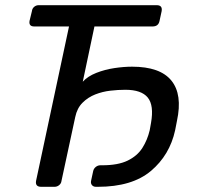

<svg xmlns="http://www.w3.org/2000/svg" viewBox="-20 -720 761 740"><path d="M139 0Q115 0 119 -23L246 -618H112Q90 -618 94 -640L103 -677Q104 -687 111.5 -693.5Q119 -700 129 -700H584Q607 -700 603 -677L595 -640Q591 -618 568 -618H344L299 -405Q318 -426 351 -439Q384 -452 420.5 -457.5Q457 -463 489 -463Q597 -463 640.5 -409.5Q684 -356 662 -254L655 -218Q634 -122 561.5 -61Q489 0 357 0H350Q340 0 334.5 -6.5Q329 -13 331 -23L339 -60Q341 -70 349 -76.5Q357 -83 367 -83H374Q435 -83 472 -101Q509 -119 528.5 -149.5Q548 -180 557 -218L562 -246Q574 -314 549.5 -344Q525 -374 463 -374Q436 -374 405.5 -370.5Q375 -367 347 -356Q319 -345 298 -324Q277 -303 270 -269L217 -23Q216 -13 208 -6.5Q200 0 190 0Z"/></svg>

Font: Lubike
Style: Italic
Weight: 400
Italic angle: -12°
Foundry: Honoka55
Version: Version 1.000;July 22, 2022;FontCreator 14.0.0.2862 64-bit